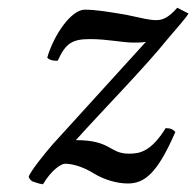

<svg xmlns="http://www.w3.org/2000/svg" viewBox="-20 -464 507 496"><path d="M438 -444C415 -418 400 -412 384 -412C366 -412 352 -416 305 -426C257 -434 227 -439 199 -439C164 -439 119 -374 102 -315C109 -308 118 -307 129 -307C150 -353 167 -363 213 -363C258 -363 296 -354 325 -354C339 -354 347 -354 357 -356L116 -91C96 -68 58 -21 54 -7C57 0 62 5 68 6C76 9 83 11 91 12C113 -25 138 -41 148 -41C165 -41 192 -35 224 -15C249 0 282 10 310 10C353 10 386 -15 433 -123C427 -130 420 -133 408 -133C370 -72 341 -67 313 -67C262 -67 268 -102 176 -102C246 -180 356 -292 412 -362C437 -392 457 -413 467 -429Z"/></svg>

Font: Libertinus Serif
Style: Italic
Weight: 400
Italic angle: -12°
Designer: Philipp H. Poll, Khaled Hosny
Foundry: Caleb Maclennan
Version: Version 7.050;RELEASE